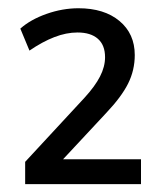

<svg xmlns="http://www.w3.org/2000/svg" viewBox="-20 -811 402 477"><path d="M42.5 -408.9 189.8 -568Q216.1 -596.7 228.5 -621Q241 -645.3 241 -668.9Q241 -698.9 223.2 -714.6Q205.4 -730.3 172.5 -730.3Q144.7 -730.3 115 -718.8Q85.3 -707.3 53.2 -685.3L30.5 -739.9Q55.9 -762.5 95.6 -776.5Q135.4 -790.5 174.9 -790.5Q238.8 -790.5 276.8 -758.9Q314.8 -727.2 314.8 -674.3Q314.8 -636.5 298.2 -603.3Q281.6 -570.2 244.1 -530.6L115.6 -392.7L103.6 -415.4H330.3V-353.5H42.5Z"/></svg>

Font: Min Sans VF VF
Style: Regular
Weight: 400
Designer: Jinseong-Kim, NotoSansCJK, Nunito
Foundry: Jinseong-Kim
Version: Version 1.420;Glyphs 3.1.2 (3151)